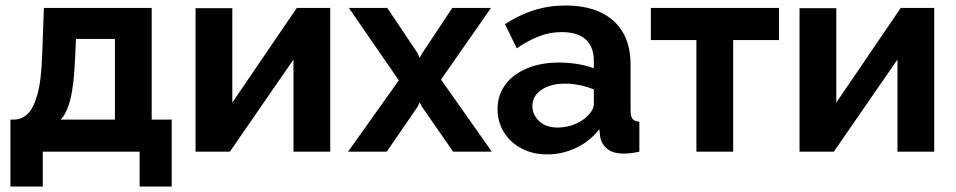

<svg xmlns="http://www.w3.org/2000/svg" viewBox="-20 -553 3487 700"><path d="M18 127V-117H32Q58 -117 80 -137Q102 -157 116.5 -209Q131 -261 134 -359L140 -524H533V-117H606V127H489V0H136V127ZM201 -117H399V-411H257L254 -346Q250 -246 237 -193Q224 -140 201 -117Z M693 0V-523H827V-179L1062 -524H1184V0H1050V-336L818 0Z M1392 -524 1502 -360 1510 -342 1520 -360 1629 -524H1770L1588 -263L1773 0H1632L1519 -163L1510 -180L1502 -163L1390 0H1249L1434 -260L1252 -524Z M1794 -155Q1794 -206 1822.5 -244.5Q1851 -283 1902 -304Q1953 -325 2019 -325Q2052 -325 2086 -319.5Q2120 -314 2145 -304V-332Q2145 -382 2115.5 -409Q2086 -436 2028 -436Q1985 -436 1946 -421Q1907 -406 1864 -377L1821 -465Q1873 -499 1927.5 -516Q1982 -533 2042 -533Q2154 -533 2216.5 -477Q2279 -421 2279 -317V-150Q2279 -128 2286 -119.5Q2293 -111 2311 -109V0Q2293 4 2278.5 5.5Q2264 7 2254 7Q2214 7 2193 -11Q2172 -29 2168 -55L2165 -82Q2130 -37 2079.5 -13.5Q2029 10 1976 10Q1923 10 1882 -11.5Q1841 -33 1817.5 -70.5Q1794 -108 1794 -155ZM2120 -128Q2145 -152 2145 -174V-227Q2093 -248 2040 -248Q1987 -248 1954 -225.5Q1921 -203 1921 -166Q1921 -136 1945 -112Q1969 -88 2014 -88Q2044 -88 2072.5 -99Q2101 -110 2120 -128Z M2519 0V-407H2353V-524H2820V-407H2653V0Z M2895 0V-523H3029V-179L3264 -524H3386V0H3252V-336L3020 0Z"/></svg>

Font: Raleway
Style: Bold
Weight: 700
Designer: Matt McInerney, Pablo Impallari, Rodrigo Fuenzalida
Foundry: Matt McInerney, Pablo Impallari, Rodrigo Fuenzalida
Version: Version 4.026